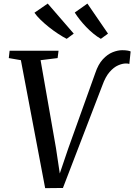

<svg xmlns="http://www.w3.org/2000/svg" viewBox="-20 -1020 733 1048"><path d="M226.5 7 94 -691.5 28 -703 32.5 -743H299.5L294.5 -703L201.5 -691.5L285.5 -212L313 -28.5L291.5 -29.5L352 -208L500 -621Q516 -669 541.2 -696.2Q566.5 -723.5 594.5 -734.8Q622.5 -746 647 -746Q664.5 -746 677 -743.8Q689.5 -741.5 693 -739L686 -671Q681.5 -672.5 677 -673Q672.5 -673.5 667 -673.5Q648 -673.5 624.5 -663.2Q601 -653 578.2 -627Q555.5 -601 538.5 -553.5L323.5 6ZM569.5 -836.5 530.5 -808Q509.5 -820 489.2 -836.8Q469 -853.5 450.2 -873Q431.5 -892.5 415.5 -912.8Q399.5 -933 388 -951.5L457 -1000.5ZM382.5 -836.5 344 -808Q322.5 -819 297 -835.8Q271.5 -852.5 246.8 -872.2Q222 -892 201.2 -912.2Q180.5 -932.5 168 -950.5L240.5 -1000.5Z"/></svg>

Font: Merriweather 36pt
Style: Italic
Weight: 400
Italic angle: -7.8°
Version: Version 2.101